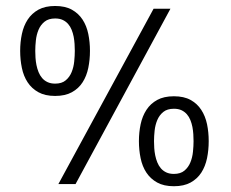

<svg xmlns="http://www.w3.org/2000/svg" viewBox="-20 -628 787 655"><path d="M504 -598.3 179.1 0H237.7L561.5 -598.3ZM692 -146.5Q692 -176.6 686.3 -204.3Q680.5 -231.9 666.7 -253.1Q653 -274.4 630.2 -287Q607.5 -299.6 573.2 -299.6Q539.2 -299.6 516.2 -287Q493.3 -274.4 479.5 -253.1Q465.7 -231.9 459.8 -204.3Q453.9 -176.6 453.9 -146.5Q453.9 -116.3 459.7 -88.4Q465.4 -60.5 479.3 -39.3Q493.3 -18.1 516.1 -5.4Q538.9 7.3 573.2 7.3Q607.5 7.3 630.4 -5.4Q653.3 -18.1 666.9 -39.3Q680.5 -60.5 686.3 -88.4Q692 -116.3 692 -146.5ZM640.3 -146.5Q640.3 -130 638.3 -110.5Q636.4 -90.9 629.5 -74.1Q622.7 -57.3 609.3 -46Q595.9 -34.7 573.2 -34.7Q558.2 -34.7 547.2 -39.9Q536.1 -45.2 528.7 -53.9Q521.2 -62.7 516.6 -74.2Q512 -85.6 509.5 -98.1Q507 -110.5 506.2 -123Q505.4 -135.6 505.4 -146.5Q505.4 -163.1 507.5 -182.5Q509.6 -201.8 516.6 -218.5Q523.6 -235.1 537.1 -246.1Q550.6 -257 573.2 -257Q588.6 -257 599.4 -251.9Q610.1 -246.7 617.6 -238.1Q625.1 -229.5 629.5 -218.3Q634 -207.2 636.4 -194.9Q638.7 -182.6 639.5 -170.1Q640.3 -157.5 640.3 -146.5ZM286.9 -454.5Q286.9 -484.6 281.2 -512.2Q275.5 -539.9 261.7 -561.1Q247.9 -582.3 225.1 -595Q202.4 -607.6 168.1 -607.6Q134.1 -607.6 111.1 -595Q88.2 -582.3 74.4 -561.1Q60.6 -539.9 54.7 -512.2Q48.8 -484.6 48.8 -454.5Q48.8 -424.3 54.6 -396.4Q60.3 -368.5 74.2 -347.3Q88.2 -326 111 -313.4Q133.8 -300.7 168.1 -300.7Q202.4 -300.7 225.3 -313.4Q248.2 -326 261.8 -347.3Q275.5 -368.5 281.2 -396.4Q286.9 -424.3 286.9 -454.5ZM235.2 -454.5Q235.2 -438 233.2 -418.5Q231.3 -398.9 224.4 -382.1Q217.6 -365.2 204.2 -354Q190.9 -342.7 168.1 -342.7Q153.1 -342.7 142.1 -347.9Q131 -353.1 123.6 -361.9Q116.1 -370.7 111.5 -382.1Q106.9 -393.6 104.4 -406Q101.9 -418.5 101.1 -431Q100.3 -443.5 100.3 -454.5Q100.3 -471.1 102.4 -490.4Q104.5 -509.8 111.5 -526.5Q118.5 -543.1 132 -554Q145.5 -565 168.1 -565Q183.5 -565 194.3 -559.8Q205 -554.7 212.5 -546.1Q220 -537.5 224.4 -526.3Q228.9 -515.1 231.3 -502.9Q233.6 -490.6 234.4 -478.1Q235.2 -465.5 235.2 -454.5Z"/></svg>

Font: SaysetthaMai Thin
Style: Regular
Weight: 100
Designer: John M. Durdin
Foundry: Lao Script for Windows
Version: Version 1.101